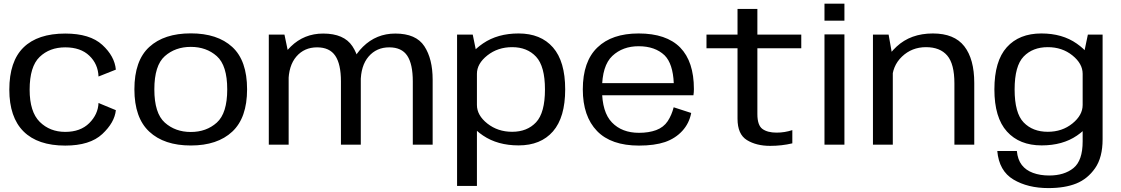

<svg xmlns="http://www.w3.org/2000/svg" viewBox="-20 -776 6013 1030"><path d="M330 5Q462.5 5 528.8 -57Q595 -119 601.5 -185L508.5 -223.5Q506 -162.5 458.8 -115.5Q411.5 -68.5 330 -68.5Q247.5 -68.5 193.2 -122.2Q139 -176 139 -295Q139 -419 192.5 -470.5Q246 -522 330 -522Q412.5 -522 459.2 -477.2Q506 -432.5 508.5 -365.5L601.5 -402.5Q595 -474.5 528.8 -535.2Q462.5 -596 330 -596Q182.5 -596 106.2 -521.5Q30 -447 30 -295Q30 -147 106.2 -71Q182.5 5 330 5Z M1003.5 4.5Q1146.5 4.5 1226 -69.8Q1305.5 -144 1305.5 -297Q1305.5 -451 1226 -524Q1146.5 -597 1003.5 -597Q860.5 -597 780.8 -524Q701 -451 701 -297Q701 -144 780.8 -69.8Q860.5 4.5 1003.5 4.5ZM1003.5 -68Q920.5 -68 864.2 -118.2Q808 -168.5 808 -296.5Q808 -425 864.2 -474.8Q920.5 -524.5 1003.5 -524.5Q1087 -524.5 1143 -474.8Q1199 -425 1199 -296.5Q1199 -168.5 1143 -118.2Q1087 -68 1003.5 -68Z M1422 0H1528.5V-482.5L1506 -590.5H1422ZM1809 0H1915.5V-348.5Q1915.5 -460 1870.5 -528Q1825.5 -596 1713.5 -596Q1611.5 -596 1539.8 -526Q1468 -456 1468 -359.5L1527.5 -334.5Q1527.5 -423.5 1570 -472.8Q1612.5 -522 1681 -522Q1748 -522 1778.5 -477Q1809 -432 1809 -339.5ZM2194.5 0H2301V-348.5Q2301 -460 2256.5 -528Q2212 -596 2100.5 -596Q1999 -596 1927 -525.2Q1855 -454.5 1855 -359.5L1915 -334.5Q1915 -423.5 1957.5 -472.8Q2000 -522 2068 -522Q2135 -522 2164.8 -477Q2194.5 -432 2194.5 -339.5Z M2432 221.5H2538.5V-480.5L2516 -590.5H2432ZM2762 4Q2881 4 2946.5 -71.2Q3012 -146.5 3012 -296.5Q3012 -446.5 2946.5 -521.5Q2881 -596.5 2762 -596.5Q2649.5 -596.5 2571.2 -543Q2493 -489.5 2493 -438L2538.5 -380Q2538.5 -434.5 2594.5 -478.8Q2650.5 -523 2727.5 -523Q2808 -523 2855.8 -471.8Q2903.5 -420.5 2903.5 -296Q2903.5 -171 2855.8 -120Q2808 -69 2727.5 -69Q2650.5 -69 2594.5 -113.2Q2538.5 -157.5 2538.5 -213L2493 -154Q2493 -102 2571.2 -49Q2649.5 4 2762 4Z M3408 5V-63.5Q3316.5 -63.5 3263 -119Q3209.5 -174 3209.5 -296.5Q3209.5 -424 3265 -476Q3320.5 -528 3406 -528Q3494 -528 3545.5 -479Q3590 -434 3594.5 -330H3198V-265H3700Q3702.5 -280.5 3702.5 -298.5Q3702.5 -445.5 3629 -521Q3554.5 -596.5 3406 -596.5Q3262.5 -596.5 3185 -521.5Q3106.5 -446.5 3106.5 -296.5Q3106.5 -152 3183 -73Q3258.5 5 3408 5ZM3408 -63.5V5Q3491 5 3547.5 -14Q3603.5 -33.5 3640.5 -74Q3677.5 -114.5 3688 -170L3594 -200.5Q3583.5 -159 3562 -126Q3540 -93 3500 -78Q3460.5 -63.5 3408 -63.5Z M4111.5 6.5Q4174 6.5 4230.5 -7V-78Q4189.5 -64.5 4146 -64.5Q4097.5 -64.5 4070.2 -84.2Q4043 -104 4043 -164V-517H4278.5V-590.5H4043V-728H3936.5V-590.5H3770V-517H3936.5V-139Q3936.5 -55.5 3987 -24.5Q4037.5 6.5 4111.5 6.5Z M4403 0H4510V-591.5H4403ZM4403 -756.5V-665H4510V-756.5Z M4663 0H4769.5V-463.5L4747 -590.5H4663ZM5100 0H5206.5V-331Q5206.5 -459 5153 -527.8Q5099.5 -596.5 4984.5 -596.5Q4865.5 -596.5 4789.8 -526Q4714 -455.5 4714 -379.5L4765.5 -343Q4765.5 -421.5 4818.5 -472.2Q4871.5 -523 4947.5 -523Q5023 -523 5061.5 -478Q5100 -433 5100 -328.5Z M5604.5 233Q5692.5 233 5753.5 208.5Q5814.5 184 5854.8 126.2Q5895 68.5 5895 -29V-590.5H5816L5788 -456.5V-17.5Q5788 85.5 5738.8 125.5Q5689.5 165.5 5608.5 165.5Q5560 165.5 5521.8 151.5Q5483.5 137.5 5461.5 109Q5439.5 80.5 5435 34H5330Q5339.5 141 5416.5 187Q5493.5 233 5604.5 233ZM5568 4Q5680.5 4 5757.2 -48.5Q5834 -101 5834 -154L5788 -213Q5788 -158 5733 -113.5Q5678 -69 5601 -69Q5520 -69 5471.5 -119.2Q5423 -169.5 5423 -296Q5423 -422.5 5471.5 -472.8Q5520 -523 5601 -523Q5678 -523 5733 -478.8Q5788 -434.5 5788 -380L5833.5 -436.5Q5833.5 -488 5756.2 -542.2Q5679 -596.5 5566.5 -596.5Q5447.5 -596.5 5381 -522.5Q5314.5 -448.5 5314.5 -296.5Q5314.5 -145 5381.8 -70.5Q5449 4 5568 4Z"/></svg>

Font: Anybody SemiExpanded
Style: Regular
Weight: 400
Width: 6
Designer: Tyler Finck
Foundry: Etcetera Type Company
Version: Version 1.113;gftools[0.9.25]